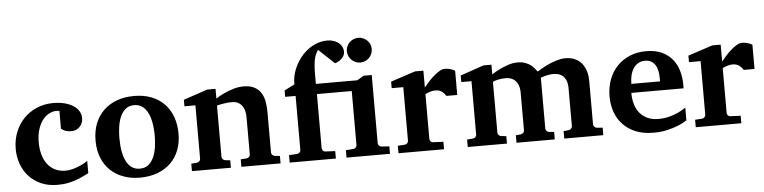

<svg xmlns="http://www.w3.org/2000/svg" viewBox="-46 -965 4781 1201"><g transform="rotate(-5 2345.0 -364.0)"><path d="M471.2 -43.9Q458.5 -38.1 440.2 -28.8Q421.9 -19.5 397.7 -10.3Q373.5 -1 342.8 5.6Q312 12.2 273.9 12.2Q215.3 12.2 170.4 -7.8Q125.5 -27.8 94.7 -61.8Q64 -95.7 48.1 -140.1Q32.2 -184.6 32.2 -233.9Q32.2 -293 52.5 -342Q72.8 -391.1 107.7 -426.3Q142.6 -461.4 189.5 -480.7Q236.3 -500 290 -500Q329.6 -500 361.3 -491.9Q393.1 -483.9 415.8 -469.2Q438.5 -454.6 450.7 -434.3Q462.9 -414.1 462.9 -390.1Q462.9 -373 456.8 -359.4Q450.7 -345.7 440.9 -335.7Q431.2 -325.7 418.5 -320.3Q405.8 -314.9 392.1 -314.9Q376.5 -314.9 366 -316.9Q355.5 -318.8 348.1 -322Q340.8 -325.2 335.4 -328.9Q330.1 -332.5 325.2 -335.9V-448.2Q318.8 -448.2 315.2 -448.7Q311.5 -449.2 306.2 -449.2Q283.2 -449.2 260.5 -437.5Q237.8 -425.8 219.7 -402.6Q201.7 -379.4 190.4 -344.5Q179.2 -309.6 179.2 -263.2Q179.2 -219.2 189.7 -183.8Q200.2 -148.4 219.7 -123.5Q239.3 -98.6 267.6 -85.2Q295.9 -71.8 331.1 -71.8Q354 -71.8 377 -78.1Q399.9 -84.5 419.2 -92.8Q438.5 -101.1 452.4 -109.1Q466.3 -117.2 471.2 -121.1Z M905.8 -242.2Q905.8 -263.2 903.8 -286.4Q901.9 -309.6 897.2 -332Q892.6 -354.5 884.3 -374.5Q876 -394.5 863.5 -409.7Q851.1 -424.8 834 -433.8Q816.9 -442.9 793.9 -442.9Q760.3 -442.9 738.8 -424.3Q717.3 -405.8 705.3 -376.7Q693.4 -347.7 688.7 -313Q684.1 -278.3 684.1 -246.1Q684.1 -224.6 685.8 -201.2Q687.5 -177.7 692.1 -155.3Q696.8 -132.8 704.6 -112.8Q712.4 -92.8 724.9 -77.4Q737.3 -62 754.4 -53Q771.5 -43.9 794.9 -43.9Q829.1 -43.9 850.6 -62.3Q872.1 -80.6 884.3 -109.4Q896.5 -138.2 901.1 -173.3Q905.8 -208.5 905.8 -242.2ZM1055.2 -241.2Q1055.2 -185.1 1037.4 -138.4Q1019.5 -91.8 985.4 -58.3Q951.2 -24.9 902.1 -6.3Q853 12.2 791 12.2Q733.9 12.2 686.8 -5.4Q639.6 -22.9 605.7 -55.7Q571.8 -88.4 553 -135.5Q534.2 -182.6 534.2 -242.2Q534.2 -303.7 553.7 -351.6Q573.2 -399.4 608.2 -432.4Q643.1 -465.3 691.4 -482.7Q739.7 -500 797.9 -500Q859.9 -500 907.7 -481Q955.6 -461.9 988.3 -427.5Q1021 -393.1 1038.1 -345.7Q1055.2 -298.3 1055.2 -241.2Z M1428.7 0V-46.9L1465.8 -49.8Q1475.1 -50.8 1481.4 -57.4Q1487.8 -64 1487.8 -73.2V-308.1Q1487.8 -327.1 1483.4 -345.2Q1479 -363.3 1469.2 -377.2Q1459.5 -391.1 1443.8 -399.7Q1428.2 -408.2 1405.8 -408.2Q1385.3 -408.2 1367.7 -406Q1350.1 -403.8 1337.4 -401.4Q1322.3 -398.4 1310.1 -395V-73.2Q1310.1 -64 1316.9 -57.4Q1323.7 -50.8 1333 -49.8L1362.8 -46.9V0H1118.2V-46.9L1153.8 -49.8Q1163.1 -50.8 1169.4 -57.4Q1175.8 -64 1175.8 -73.2V-408.2H1106.9V-449.2L1257.8 -500H1310.1V-439Q1335.9 -456.1 1365.2 -469.2Q1390.1 -480.5 1421.4 -490.2Q1452.6 -500 1484.9 -500Q1527.8 -500 1554.7 -485.1Q1581.5 -470.2 1596.2 -445.8Q1610.8 -421.4 1616 -390.1Q1621.1 -358.9 1621.1 -326.2V-73.2Q1621.1 -64 1627.9 -57.4Q1634.8 -50.8 1644 -49.8L1674.8 -46.9V0Z M2088.9 0V-46.9L2135.7 -49.8Q2145 -50.8 2151.4 -57.4Q2157.7 -64 2157.7 -73.2V-412.1H1939V-73.2Q1939 -64 1945.1 -56.9Q1951.2 -49.8 1960.9 -49.8L2022 -46.9V0H1731.9V-46.9L1782.7 -49.8Q1792 -50.8 1798.6 -57.4Q1805.2 -64 1805.2 -73.2V-412.1H1739.7V-452.1L1803.7 -484.9Q1803.7 -523.4 1814 -557.1Q1824.2 -590.8 1843.8 -623Q1858.9 -647.9 1878.9 -669.2Q1898.9 -690.4 1923.1 -706.3Q1947.3 -722.2 1975.3 -731.2Q2003.4 -740.2 2035.2 -740.2Q2049.8 -740.2 2066.7 -735.6Q2083.5 -731 2097.9 -721.4Q2112.3 -711.9 2121.6 -696.5Q2130.9 -681.2 2130.9 -660.2Q2130.9 -648.4 2125.7 -638.2Q2120.6 -627.9 2112.1 -619.4Q2103.5 -610.8 2092.3 -604.5Q2081.1 -598.1 2068.8 -594.2L1969.7 -687Q1962.4 -675.8 1956.3 -663.3Q1950.2 -650.9 1946.3 -633.5Q1942.4 -616.2 1940.2 -592.3Q1938 -568.4 1938 -534.2V-476.1H2198.7L2239.7 -501H2291V-73.2Q2291 -64 2297.9 -57.4Q2304.7 -50.8 2314 -49.8L2361.8 -46.9V0ZM2305.2 -663.1Q2305.2 -647 2299.1 -632.8Q2293 -618.7 2282.2 -607.9Q2271.5 -597.2 2257.3 -591.1Q2243.2 -585 2227.1 -585Q2210.9 -585 2196.8 -591.1Q2182.6 -597.2 2171.9 -607.9Q2161.1 -618.7 2155 -632.8Q2148.9 -647 2148.9 -663.1Q2148.9 -679.2 2155 -693.4Q2161.1 -707.5 2171.9 -717.8Q2182.6 -728 2196.8 -734.1Q2210.9 -740.2 2227.1 -740.2Q2243.2 -740.2 2257.3 -734.1Q2271.5 -728 2282.2 -717.8Q2293 -707.5 2299.1 -693.4Q2305.2 -679.2 2305.2 -663.1Z M2745.1 -330.1Q2741.7 -335 2736.6 -341.8Q2731.4 -348.6 2723.9 -355Q2716.3 -361.3 2705.6 -365.7Q2694.8 -370.1 2680.2 -370.1Q2666 -370.1 2653.8 -367.2Q2641.6 -364.3 2633.3 -360.8Q2623 -356.9 2615.2 -352.1V-71.8Q2615.2 -63 2621.3 -55.9Q2627.4 -48.8 2637.2 -48.8L2701.2 -45.9V1H2415V-45.9L2459 -48.8Q2468.3 -49.8 2474.6 -56.4Q2481 -63 2481 -71.8V-408.2H2408.2V-449.2L2563 -500H2615.2V-394Q2624.5 -405.8 2640.4 -423.8Q2656.2 -441.9 2674.8 -458.7Q2693.4 -475.6 2713.1 -487.8Q2732.9 -500 2750 -500Q2758.8 -500 2768.1 -498.5Q2777.3 -497.1 2785.9 -494.4Q2794.4 -491.7 2801.5 -488.5Q2808.6 -485.4 2813 -481.9V-330.1Z M3456.1 0V-46.9L3487.3 -49.8Q3496.1 -50.8 3503.2 -57.4Q3510.3 -64 3510.3 -73.2V-314Q3510.3 -332 3505.9 -349.1Q3501.5 -366.2 3491.5 -379.4Q3481.4 -392.6 3464.8 -400.4Q3448.2 -408.2 3423.3 -408.2Q3407.2 -408.2 3392.8 -405.5Q3378.4 -402.8 3367.2 -399.9Q3354.5 -396.5 3343.3 -392.1V-73.2Q3343.3 -64 3349.6 -57.4Q3356 -50.8 3365.2 -49.8L3396.5 -46.9V0H3156.2V-46.9L3187 -49.8Q3196.3 -50.8 3202.9 -57.4Q3209.5 -64 3209.5 -73.2V-314Q3209.5 -332 3204.6 -349.1Q3199.7 -366.2 3189.5 -379.4Q3179.2 -392.6 3162.8 -400.4Q3146.5 -408.2 3123 -408.2Q3102.5 -408.2 3087.2 -405.5Q3071.8 -402.8 3062 -399.9Q3050.3 -396.5 3042.5 -392.1V-73.2Q3042.5 -64 3049.3 -57.4Q3056.2 -50.8 3065.4 -49.8L3096.2 -46.9V0H2850.1V-46.9L2887.2 -49.8Q2896.5 -50.8 2902.8 -57.4Q2909.2 -64 2909.2 -73.2V-408.2H2845.2V-449.2L2992.2 -500H3042.5V-439Q3067.9 -456.1 3095.2 -469.2Q3118.7 -480.5 3147.7 -490.2Q3176.8 -500 3206.1 -500Q3234.4 -500 3254.4 -492.4Q3274.4 -484.9 3288.3 -474.4Q3302.2 -463.9 3311.3 -452.1Q3320.3 -440.4 3327.1 -432.1Q3356.4 -450.7 3386.7 -465.8Q3399.9 -472.2 3414.6 -478.3Q3429.2 -484.4 3444.6 -489.3Q3460 -494.1 3475.3 -497.1Q3490.7 -500 3505.4 -500Q3535.6 -500 3557.6 -491.9Q3579.6 -483.9 3595 -470.7Q3610.4 -457.5 3619.6 -441.2Q3628.9 -424.8 3634.3 -407.7Q3639.6 -390.6 3641.4 -374.8Q3643.1 -358.9 3643.1 -347.2V-73.2Q3643.1 -64 3649.7 -57.4Q3656.2 -50.8 3665 -49.8L3701.2 -46.9V0Z M4084 -326.2Q4084 -350.1 4079.6 -371.1Q4075.2 -392.1 4065.2 -407.5Q4055.2 -422.9 4039.6 -431.9Q4023.9 -440.9 4002 -440.9Q3974.1 -440.9 3955.3 -428.5Q3936.5 -416 3925 -396.2Q3913.6 -376.5 3908.7 -352.1Q3903.8 -327.6 3903.8 -304.2H4084ZM4227.1 -46.9Q4201.2 -29.8 4168.9 -17.1Q4141.1 -5.9 4102.5 3.2Q4064 12.2 4016.1 12.2Q3952.1 12.2 3904.5 -7.3Q3856.9 -26.9 3825 -60.8Q3793 -94.7 3777.1 -140.1Q3761.2 -185.5 3761.2 -237.8Q3761.2 -294.4 3779.1 -342.5Q3796.9 -390.6 3829.8 -425.5Q3862.8 -460.4 3909.4 -480.2Q3956.1 -500 4013.2 -500Q4071.8 -500 4112.5 -480.7Q4153.3 -461.4 4178.7 -429.4Q4204.1 -397.5 4215.6 -356.4Q4227.1 -315.4 4227.1 -272V-248H3898.9Q3898.9 -207 3909.2 -174.3Q3919.4 -141.6 3939.2 -118.7Q3959 -95.7 3987.8 -83.3Q4016.6 -70.8 4053.2 -70.8Q4091.3 -70.8 4122.8 -79.3Q4154.3 -87.9 4177.7 -98.6Q4204.6 -111.3 4227.1 -127Z M4611.8 -330.1Q4608.4 -335 4603.3 -341.8Q4598.1 -348.6 4590.6 -355Q4583 -361.3 4572.3 -365.7Q4561.5 -370.1 4546.9 -370.1Q4532.7 -370.1 4520.5 -367.2Q4508.3 -364.3 4500 -360.8Q4489.7 -356.9 4481.9 -352.1V-71.8Q4481.9 -63 4488 -55.9Q4494.1 -48.8 4503.9 -48.8L4567.9 -45.9V1H4281.7V-45.9L4325.7 -48.8Q4335 -49.8 4341.3 -56.4Q4347.7 -63 4347.7 -71.8V-408.2H4274.9V-449.2L4429.7 -500H4481.9V-394Q4491.2 -405.8 4507.1 -423.8Q4522.9 -441.9 4541.5 -458.7Q4560.1 -475.6 4579.8 -487.8Q4599.6 -500 4616.7 -500Q4625.5 -500 4634.8 -498.5Q4644 -497.1 4652.6 -494.4Q4661.1 -491.7 4668.2 -488.5Q4675.3 -485.4 4679.7 -481.9V-330.1Z"/></g></svg>

Font: Charis SIL
Style: Bold
Weight: 700
Foundry: SIL International
Version: Version 4.112